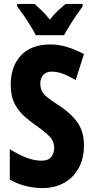

<svg xmlns="http://www.w3.org/2000/svg" viewBox="-20 -951 477 981"><path d="M409 -208Q409 -141 382 -92Q355 -43 307 -16.5Q259 10 196 10Q157 10 114.5 0Q72 -10 30 -33V-189Q71 -163 112.5 -146.5Q154 -130 192 -130Q227 -130 242 -149.5Q257 -169 257 -196Q257 -227 236.5 -250Q216 -273 168 -307Q138 -328 107.5 -354Q77 -380 56 -418.5Q35 -457 35 -517Q34 -610 86.5 -667Q139 -724 238 -724Q277 -724 319 -712Q361 -700 409 -675L367 -542Q327 -565 299 -575Q271 -585 244 -585Q216 -585 201 -568Q186 -551 186 -525Q186 -502 194 -486Q202 -470 221.5 -454Q241 -438 277 -415Q341 -374 375 -326.5Q409 -279 409 -208ZM163 -771Q154 -789 137 -817Q120 -845 101 -872.5Q82 -900 68 -918V-931H157Q172 -917 193.5 -896.5Q215 -876 235 -851Q256 -878 276.5 -897Q297 -916 315 -931H402V-918Q388 -899 369.5 -872Q351 -845 334.5 -818Q318 -791 307 -771Z"/></svg>

Font: Noto Sans Sinhala ExtraCondensed ExtraBold
Style: Regular
Weight: 800
Width: 2
Designer: Jelle Bosma - Monotype Design Team
Foundry: Monotype Imaging Inc.
Version: Version 2.006; ttfautohint (v1.8.4.7-5d5b)